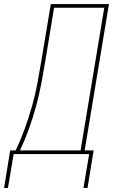

<svg xmlns="http://www.w3.org/2000/svg" viewBox="-58 -755 578 941"><path d="M-38 166 -8 -18H19Q44 -71 64 -126Q84 -181 99.5 -236.5Q115 -292 125.5 -348Q136 -404 145 -459L191 -735H476L357 -18H401L371 166H351L379 0H9L-19 166ZM40 -18H337L453 -717H207L164 -456Q155 -401 144.5 -345.5Q134 -290 119 -235Q104 -180 84.5 -125.5Q65 -71 40 -18Z"/></svg>

Font: Iosevka SS04 Thin
Style: Italic
Weight: 100
Italic angle: -9°
Monospace: yes
Designer: Belleve Invis
Foundry: Belleve Invis
Version: Version 19.0.0; ttfautohint (v1.8.4)